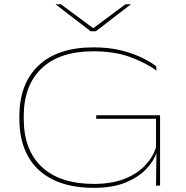

<svg xmlns="http://www.w3.org/2000/svg" viewBox="-20 -872 876 902"><path d="M420.5 10.5Q308.5 10.5 230.2 -27.5Q152 -65.5 111.5 -138Q71 -210.5 71 -314.5V-325Q71 -479 161 -564.2Q251 -649.5 419.5 -649.5Q491 -649.5 547.8 -635.5Q604.5 -621.5 646 -601.2Q687.5 -581 713 -561.5L716 -540Q667.5 -575.5 593.8 -603.2Q520 -631 418.5 -631Q260.5 -631 176 -551.2Q91.5 -471.5 91.5 -325V-314.5Q91.5 -167 176.8 -87.5Q262 -8 421.5 -8Q504 -8 564 -31.5Q624 -55 661.2 -94.2Q698.5 -133.5 713 -180V-325.5L721 -314H432V-330.5H732V-157.5H716.5Q704.5 -118.5 668.8 -79.8Q633 -41 571.8 -15.2Q510.5 10.5 420.5 10.5ZM715 -165.5H732V0H713ZM406 -725 242 -851V-852H266L416.5 -740.5H419.5L569.5 -852H594V-851L430 -725Z"/></svg>

Font: Anek Latin Expanded Thin
Style: Regular
Weight: 250
Width: 7
Designer: Yesha Goshar
Foundry: Ek Type
Version: Version 1.003